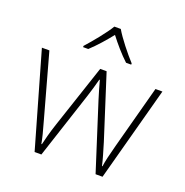

<svg xmlns="http://www.w3.org/2000/svg" viewBox="-135 -887 976 1012"><g transform="rotate(20 353.0 -381.5)"><path d="M372 -764H336C311 -722 255 -654 218 -613V-606H247C284 -640 324 -686 354 -724C383 -686 422 -640 459 -606H488V-613C451 -653 396 -722 372 -764ZM390 -371 509 1H548L691 -529H652L557 -175C542 -117 533 -83 529 -51H526C519 -84 507 -123 492 -173L378 -529H342L223 -172C204 -115 197 -83 189 -51H186C180 -84 172 -115 155 -175L57 -529H15L167 1H205L327 -371C339 -407 348 -440 357 -474H360C369 -440 378 -410 390 -371Z"/></g></svg>

Font: Noto Sans Tamil ExtraLight
Style: Regular
Weight: 200
Designer: Jelle Bosma - Monotype Design Team
Foundry: Monotype Imaging Inc.
Version: Version 2.004